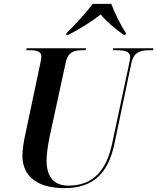

<svg xmlns="http://www.w3.org/2000/svg" viewBox="-20 -964 814 994"><path d="M324 -792 323 -784H335C393 -814 460 -856 501 -889C529 -856 570 -819 620 -784H630L632 -792C608 -828 571 -902 556 -944H460C425 -897 368 -835 324 -792ZM314 10C468 10 541 -73 572 -218L660 -637C672 -696 710 -704 754 -704H772L774 -714H566L564 -704H581C623 -704 654 -699 654 -668C654 -662 652 -648 649 -636L561 -223C533 -88 467 -3 334 -3C260 -3 221 -48 221 -133C221 -168 229 -215 236 -252L320 -639C331 -696 366 -704 407 -704H423L425 -714H118L116 -704H130C169 -704 194 -699 194 -671C194 -662 191 -646 187 -628L108 -254C102 -227 96 -182 96 -159C96 -51 173 10 314 10Z"/></svg>

Font: Noto Serif Display SemiCondensed SemiBold
Style: Italic
Weight: 600
Width: 4
Italic angle: -12°
Designer: Monotype Design Team
Foundry: Monotype Imaging Inc.
Version: Version 2.009